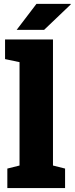

<svg xmlns="http://www.w3.org/2000/svg" viewBox="-20 -964 383 984"><path d="M17.6 0V-100.1L80.1 -115.7V-645.5L5.9 -661.1V-761.7H251.5V-115.7L313.5 -100.1V0ZM65.4 -811 167 -944.3H341.8L342.8 -941.4L206.1 -811H68.8Z"/></svg>

Font: Roboto Slab LO Black
Style: Regular
Weight: 900
Designer: Google
Version: Version 2.000